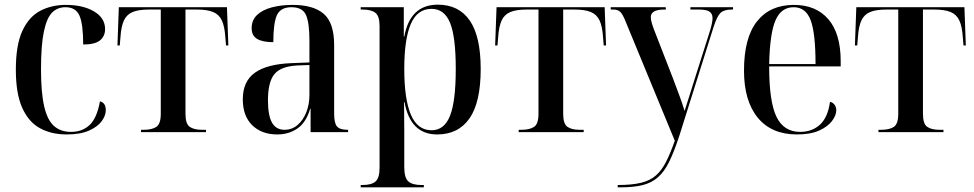

<svg xmlns="http://www.w3.org/2000/svg" viewBox="-20 -567 4182 824"><path d="M266 10Q201 10 152 -16.5Q103 -43 75.5 -104Q48 -165 48 -268Q48 -374 76 -434.5Q104 -495 152.5 -520.5Q201 -546 263 -546Q336 -546 383.5 -518Q431 -490 431 -442Q431 -412 409.5 -394Q388 -376 337 -376Q337 -464 321 -500Q305 -536 261 -536Q227 -536 204 -513.5Q181 -491 168.5 -432.5Q156 -374 156 -269Q156 -170 169.5 -111Q183 -52 211.5 -26.5Q240 -1 285 -1Q333 -1 364.5 -30.5Q396 -60 409 -132Q434 -126 434 -94Q434 -71 416.5 -47Q399 -23 362 -6.5Q325 10 266 10Z M585 0V-10H597Q632 -10 651 -22.5Q670 -35 670 -79V-526H619Q575 -526 549.5 -515.5Q524 -505 512 -479.5Q500 -454 497 -408L494 -372H484L490 -536H954L960 -372H950L947 -408Q944 -454 932 -479.5Q920 -505 894.5 -515.5Q869 -526 825 -526H776V-79Q776 -35 794.5 -22.5Q813 -10 846 -10H864V0Z M1170 10Q1103 10 1062.5 -29.5Q1022 -69 1022 -141Q1022 -218 1074 -255Q1126 -292 1231 -296L1308 -299V-392Q1308 -470 1293 -503Q1278 -536 1231 -536Q1184 -536 1168.5 -502Q1153 -468 1153 -386Q1107 -386 1083.5 -400Q1060 -414 1060 -446Q1060 -481 1083.5 -503Q1107 -525 1147 -535.5Q1187 -546 1236 -546Q1325 -546 1369.5 -507.5Q1414 -469 1414 -374V-80Q1414 -38 1426.5 -24Q1439 -10 1471 -10H1474V0H1313V-100H1311Q1294 -42 1257 -16Q1220 10 1170 10ZM1201 -10Q1233 -10 1257 -30.5Q1281 -51 1294.5 -85Q1308 -119 1308 -160V-288L1255 -286Q1184 -282 1157 -248Q1130 -214 1130 -137Q1130 -71 1147.5 -40.5Q1165 -10 1201 -10Z M1528 237V227H1536Q1574 227 1591.5 212Q1609 197 1609 152V-455Q1609 -498 1591 -512Q1573 -526 1537 -526H1528V-536H1713V-410H1715Q1740 -547 1859 -547Q1949 -547 1996 -479Q2043 -411 2043 -271Q2043 -128 1995 -59Q1947 10 1856 10Q1741 10 1716 -129H1714Q1714 -99 1714.5 -68.5Q1715 -38 1715 -8V150Q1715 196 1732.5 211.5Q1750 227 1788 227H1799V237ZM1832 -8Q1887 -8 1911.5 -70.5Q1936 -133 1936 -271Q1936 -409 1911.5 -469Q1887 -529 1832 -529Q1771 -529 1743 -464Q1715 -399 1715 -271Q1715 -141 1743.5 -74.5Q1772 -8 1832 -8Z M2206 0V-10H2218Q2253 -10 2272 -22.5Q2291 -35 2291 -79V-526H2240Q2196 -526 2170.5 -515.5Q2145 -505 2133 -479.5Q2121 -454 2118 -408L2115 -372H2105L2111 -536H2575L2581 -372H2571L2568 -408Q2565 -454 2553 -479.5Q2541 -505 2515.5 -515.5Q2490 -526 2446 -526H2397V-79Q2397 -35 2415.5 -22.5Q2434 -10 2467 -10H2485V0Z M2631 227Q2692 227 2731 217.5Q2770 208 2795 186Q2820 164 2838.5 127.5Q2857 91 2876 37L2666 -472Q2653 -505 2642.5 -515.5Q2632 -526 2613 -526H2601V-536H2837L2838 -526H2830Q2773 -526 2773 -493Q2773 -484 2776.5 -471Q2780 -458 2786 -442L2868 -231Q2884 -188 2895.5 -157.5Q2907 -127 2918 -91Q2928 -122 2938 -153.5Q2948 -185 2956 -211L3028 -438Q3038 -472 3038 -489Q3038 -508 3025 -517Q3012 -526 2980 -526H2943V-536H3126V-526H3120Q3087 -526 3072 -511.5Q3057 -497 3042 -450L2896 14Q2874 82 2852.5 126Q2831 170 2803.5 194Q2776 218 2737.5 227.5Q2699 237 2643 237H2631Z M3400 10Q3291 10 3232 -62Q3173 -134 3173 -264Q3173 -405 3229 -475.5Q3285 -546 3387 -546Q3482 -546 3535 -484.5Q3588 -423 3588 -304V-282H3281Q3281 -130 3312.5 -65.5Q3344 -1 3414 -1Q3465 -1 3499 -32Q3533 -63 3542 -130Q3555 -127 3562 -117Q3569 -107 3569 -94Q3569 -72 3550.5 -47.5Q3532 -23 3495 -6.5Q3458 10 3400 10ZM3480 -292Q3480 -425 3459 -480.5Q3438 -536 3386 -536Q3333 -536 3308.5 -480.5Q3284 -425 3281 -292Z M3750 0V-10H3762Q3797 -10 3816 -22.5Q3835 -35 3835 -79V-526H3784Q3740 -526 3714.5 -515.5Q3689 -505 3677 -479.5Q3665 -454 3662 -408L3659 -372H3649L3655 -536H4119L4125 -372H4115L4112 -408Q4109 -454 4097 -479.5Q4085 -505 4059.5 -515.5Q4034 -526 3990 -526H3941V-79Q3941 -35 3959.5 -22.5Q3978 -10 4011 -10H4029V0Z"/></svg>

Font: Noto Serif Display SemiCondensed Medium
Style: Regular
Weight: 500
Width: 4
Designer: Monotype Design Team
Foundry: Monotype Imaging Inc.
Version: Version 2.009